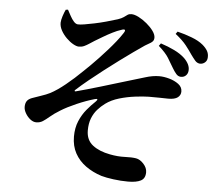

<svg xmlns="http://www.w3.org/2000/svg" viewBox="-57 -853 1114 980"><g transform="rotate(5 500.0 -362.5)"><path d="M811.5 -533.6Q797.6 -557.7 782.1 -582.9Q766.5 -608.2 730.4 -640.1L740 -653.5Q777.3 -641.4 809.9 -625.6Q842.4 -609.8 863.8 -589.6Q895 -558.6 892.8 -528.4Q892.1 -512.3 881.6 -502Q871.1 -491.8 854.8 -492.5Q841.6 -493.2 831.8 -504.6Q821.9 -516 811.5 -533.6ZM899.2 -610.5Q887 -629.1 867 -654.6Q846.9 -680.1 810.6 -708.4L819.5 -720.8Q857.9 -711.4 893.7 -697.7Q929.4 -684.1 951.5 -665.7Q968.6 -651.3 977.3 -636Q985.9 -620.6 984.4 -601.5Q983.7 -586.1 972.4 -576.6Q961 -567.1 946.2 -567.8Q932.3 -569.3 922.4 -580.5Q912.5 -591.8 899.2 -610.5ZM308.7 -713.3Q298.2 -714 288.1 -725.2Q278 -736.4 269.2 -752.7Q260.3 -769.1 252.5 -783.6L241.1 -782.3Q234.3 -768.6 227.7 -748.3Q221.2 -728.1 220.7 -714.2Q220.5 -693.9 231.7 -673.9Q242.9 -653.8 260 -637Q277.1 -620.1 294.6 -610.3Q312.1 -600.6 323.7 -600.6Q339.1 -600.6 351.2 -606.2Q363.3 -611.8 375.3 -619.8Q387.3 -627.9 401.8 -636.9Q418.8 -647.1 441.8 -660.7Q464.7 -674.4 488.8 -686.5Q512.9 -698.6 530.4 -703.9Q546.7 -710.3 550.6 -706.2Q554.6 -702.2 544.5 -687.6Q531.7 -667.8 513.5 -644.9Q495.3 -622.1 474.5 -598.6Q453.7 -575.1 432.7 -552.9Q411.7 -530.8 392.7 -511.8Q373.6 -492.7 359.4 -479.5Q317.3 -438.1 275.6 -404.3Q234 -370.4 199.6 -352.3Q179.8 -342.3 152.8 -333.5Q125.8 -324.7 108.3 -318Q90 -311 82.7 -299.7Q75.3 -288.3 75.3 -270.2Q75.3 -254.7 85.2 -237.6Q95.1 -220.5 110 -208.6Q125 -196.7 140.7 -196.7Q159.6 -196.7 174.3 -206.1Q189 -215.6 208.1 -231.9Q227.1 -248.3 258.1 -267.2Q289.4 -286.8 337.6 -307.8Q385.8 -328.8 428.7 -340.9Q439.9 -344.4 441.4 -340.8Q442.9 -337.2 434.5 -329Q413.1 -309 390.9 -282.5Q368.7 -255.9 353.9 -221Q339.1 -186.1 339.1 -141.4Q339.1 -93 359.3 -56Q379.6 -19 415.3 6.6Q451.1 32.3 496.4 46.7Q520.8 53.7 558.9 58.7Q597 63.8 634 63.8Q676.9 63.8 699.4 51.9Q722 40.1 722 8.5Q722 -14.2 703.6 -34.4Q685.2 -54.6 664.7 -58.1Q642.1 -61.8 606.6 -60.2Q571.1 -58.6 530.4 -66.5Q474.5 -76.9 440.8 -103.2Q407.1 -129.4 406.8 -178.1Q406.8 -214.3 417.3 -240.9Q427.8 -267.5 445.1 -287Q462.4 -306.5 482.3 -321.1Q511.5 -342.7 551.6 -354.5Q591.6 -366.3 632.2 -371.3Q672.8 -376.4 701.5 -376.9Q730.9 -377.5 757 -376.6Q783.1 -375.7 801.8 -375.7Q835.1 -375.7 850.2 -387.4Q865.3 -399.1 865.3 -417.9Q865.3 -440.8 845.3 -455.7Q825.2 -470.6 797.7 -478.3Q770.2 -486 746.6 -486Q713.1 -486 675.2 -474.1Q637.3 -462.1 583.3 -446.5Q558.3 -439.3 524.5 -428.8Q490.7 -418.3 454.7 -407.7Q418.6 -397.1 385.5 -387.5Q352.3 -377.9 327.8 -371.7Q323.8 -370.7 322.4 -372.9Q321.1 -375 324.8 -378.7Q353.6 -405.1 388.8 -433.7Q424.1 -462.3 461.8 -491.5Q499.4 -520.6 536.1 -547.6Q572.8 -574.5 604.4 -597.2Q636.1 -619.9 659.7 -635.6Q669.3 -642.1 679.8 -647.4Q690.4 -652.6 697.4 -659.9Q704.4 -667.2 704.4 -679.9Q704.4 -695.4 690.9 -714.1Q677.4 -732.7 656.7 -749.9Q635.9 -767.2 614.4 -778.2Q592.9 -789.1 577.2 -789.1Q565.1 -789.1 557.3 -783.6Q549.5 -778 539.4 -770.8Q529.4 -763.7 510.5 -757.2Q482.4 -748.4 451.9 -740Q421.3 -731.6 392.8 -725.7Q364.3 -719.7 342.4 -716.2Q320.5 -712.6 308.7 -713.3Z"/></g></svg>

Font: Source Han Serif JP VF
Style: Regular
Weight: 250
Designer: Ryoko NISHIZUKA 西塚涼子 (kana & ideographs); Frank Grießhammer (Latin, Greek & Cyrillic); Wenlong ZHANG 张文龙 (bopomofo); San
Foundry: Adobe
Version: Version 2.001;hotconv 1.1.0;makeotfexe 2.6.0